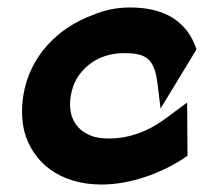

<svg xmlns="http://www.w3.org/2000/svg" viewBox="-20 -482 545 513"><path d="M42 -225C37 -192 38 -160 45 -131C67 -48 140 11 251 11C329 11 409 -19 468 -57L481 -66L480 -208L415 -160C375 -132 327 -112 271 -112C253 -112 236 -114 222 -120C184 -135 160 -170 169 -226C172 -242 177 -258 185 -272C209 -311 251 -340 312 -340C371 -340 393 -325 401 -257L409 -192L505 -350L501 -361C466 -449 384 -462 326 -462C292 -462 259 -455 228 -442C138 -409 59 -335 42 -225Z"/></svg>

Font: Charger Pro
Style: UltraNarObl
Weight: 900
Designer: Jasper
Foundry: Cannot Into Space Fonts
Version: Version 1.09